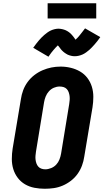

<svg xmlns="http://www.w3.org/2000/svg" viewBox="-20 -1157 640 1185"><path d="M256 8Q224 8 192.5 2Q161 -4 134.5 -19.5Q108 -35 89.5 -59.5Q71 -84 62 -113.5Q53 -143 53 -175.5Q53 -208 58 -240L109 -545Q113 -573 123 -600Q133 -627 150.5 -651Q168 -675 192 -693.5Q216 -712 243 -723.5Q270 -735 297.5 -740.5Q325 -746 354 -746Q386 -746 417 -738.5Q448 -731 474.5 -715.5Q501 -700 519.5 -675.5Q538 -651 547 -621.5Q556 -592 556 -559.5Q556 -527 551 -495L500 -190Q496 -162 486 -135Q476 -108 459 -84Q442 -60 418 -41.5Q394 -23 367 -11.5Q340 0 312 4Q284 8 256 8ZM259 -112Q277 -112 295.5 -119.5Q314 -127 327 -141Q340 -155 347 -173Q354 -191 357 -209L407 -514Q409 -527 410 -539.5Q411 -552 409.5 -564Q408 -576 404 -587.5Q400 -599 392 -607.5Q384 -616 372.5 -619.5Q361 -623 348 -623Q330 -623 312.5 -615.5Q295 -608 282 -593.5Q269 -579 262 -561.5Q255 -544 252 -526L202 -221Q200 -208 199 -195.5Q198 -183 199.5 -171Q201 -159 205 -148Q209 -137 216.5 -128.5Q224 -120 235.5 -116Q247 -112 259 -112ZM279 -807 185 -862Q194 -875 203 -886.5Q212 -898 220 -907.5Q228 -917 236.5 -925.5Q245 -934 253 -941Q261 -948 272 -956Q283 -964 294 -969Q305 -974 317.5 -977Q330 -980 342 -980Q347 -980 353 -979Q359 -978 364.5 -977Q370 -976 375.5 -974Q381 -972 386 -970Q391 -968 395.5 -965Q400 -962 404 -959.5Q408 -957 413 -952.5Q418 -948 421.5 -944Q425 -940 428.5 -936Q432 -932 434.5 -928.5Q437 -925 440 -921Q443 -917 446 -912Q454 -919 459.5 -925Q465 -931 472 -939.5Q479 -948 487 -958.5Q495 -969 505 -982L599 -928Q590 -915 581 -903.5Q572 -892 563.5 -882.5Q555 -873 547 -864.5Q539 -856 531 -849Q523 -842 512 -834Q501 -826 490 -821Q479 -816 466.5 -813Q454 -810 442 -810Q436 -810 430.5 -810.5Q425 -811 419.5 -812.5Q414 -814 408.5 -815.5Q403 -817 398 -819.5Q393 -822 388.5 -825Q384 -828 380 -830.5Q376 -833 371 -837.5Q366 -842 362 -846Q358 -850 355 -854Q352 -858 349.5 -861.5Q347 -865 343.5 -869.5Q340 -874 337 -877Q330 -870 324.5 -864.5Q319 -859 312 -850.5Q305 -842 296.5 -831.5Q288 -821 279 -807ZM274 -1043V-1137H574V-1043Z"/></svg>

Font: Iosevka Slab Heavy Extended
Style: Italic
Weight: 900
Width: 7
Italic angle: -9°
Monospace: yes
Designer: Belleve Invis
Foundry: Belleve Invis
Version: Version 11.1.0; ttfautohint (v1.8.3)